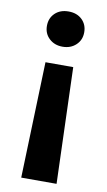

<svg xmlns="http://www.w3.org/2000/svg" viewBox="-83 -580 449 802"><g transform="rotate(10 141.0 -179.0)"><path d="M83 -312H200.7L216.8 180.2H66.9ZM220.7 -462.9Q220.7 -430.2 198.2 -409.2Q175.8 -388.2 141.6 -388.2Q107.4 -388.2 85 -409.2Q62.5 -430.2 62.5 -462.9Q62.5 -495.6 84.2 -516.6Q106 -537.6 141.6 -537.6Q177.2 -537.6 199 -516.6Q220.7 -495.6 220.7 -462.9Z"/></g></svg>

Font: Robotiche
Style: Bold
Weight: 700
Designer: Google
Version: Version 2.001150; 2014